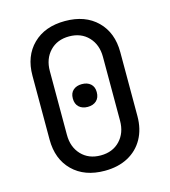

<svg xmlns="http://www.w3.org/2000/svg" viewBox="-111 -829 823 929"><g transform="rotate(-15 300.0 -365.0)"><path d="M300 10Q199 10 139.5 -48.5Q80 -107 80 -205V-525Q80 -623 139.5 -681.5Q199 -740 300 -740Q401 -740 460.5 -681.5Q520 -623 520 -525V-205Q520 -140 493 -91.5Q466 -43 416.5 -16.5Q367 10 300 10ZM300 -67Q360 -67 396.5 -105.5Q433 -144 433 -205V-525Q433 -586 396.5 -624.5Q360 -663 300 -663Q240 -663 203.5 -624.5Q167 -586 167 -525V-205Q167 -144 203.5 -105.5Q240 -67 300 -67ZM300 -310Q273 -310 256.5 -325Q240 -340 240 -368Q240 -395 256.5 -409.5Q273 -424 300 -424Q327 -424 343.5 -409.5Q360 -395 360 -368Q360 -340 343.5 -325Q327 -310 300 -310Z"/></g></svg>

Font: JetBrainsMono NFM
Style: Regular
Weight: 400
Monospace: yes
Designer: Philipp Nurullin, Konstantin Bulenkov
Foundry: JetBrains
Version: Version 2.304; ttfautohint (v1.8.4.7-5d5b);Nerd Fonts 3.3.0